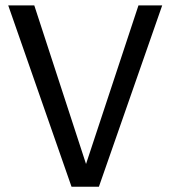

<svg xmlns="http://www.w3.org/2000/svg" viewBox="-20 -708 646 728"><path d="M355 0 595 -687.5H505L306.2 -86.2L110 -687.5H11.2L251.2 0Z"/></svg>

Font: Cambay
Style: Regular
Weight: 400
Designer: Pooja Saxena
Foundry: Pooja Saxena
Version: Version 1.181;PS 001.181;hotconv 1.0.70;makeotf.lib2.5.58329